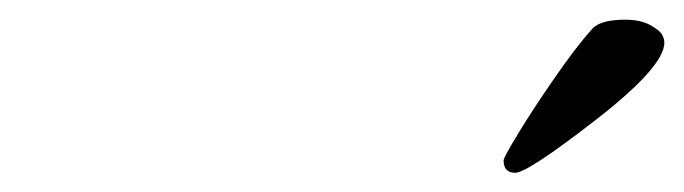

<svg xmlns="http://www.w3.org/2000/svg" viewBox="-20 -691 698 196"><path d="M618.2 -670.9Q633.8 -670.9 643.6 -665.5Q653.3 -660.2 655.8 -655.8Q658.2 -651.4 658.2 -647.5Q658.2 -623 588.4 -568.8Q518.6 -514.6 505.9 -514.6Q494.1 -514.6 494.1 -527.3Q494.1 -530.3 509.3 -555.2Q524.4 -580.1 546.4 -611.8Q568.4 -643.6 585 -662.1Q593.8 -670.9 618.2 -670.9Z"/></svg>

Font: Crimson Text
Style: Regular
Weight: 400
Version: Version 0.13